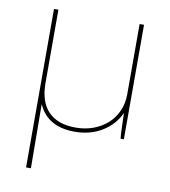

<svg xmlns="http://www.w3.org/2000/svg" viewBox="-81 -590 761 859"><g transform="rotate(10 299.5 -160.0)"><path d="M280 5Q352 5 405.5 -28Q459 -61 484 -116Q485 -81 486 -50.5Q487 -20 489 0H504V-520H484V-200Q484 -160 469 -125.5Q454 -91 427 -66.5Q400 -42 363 -28Q326 -14 282 -14Q200 -14 157.5 -58Q115 -102 115 -188V-520H95L97 -188Q98 -94 145 -44.5Q192 5 280 5ZM95 -520V200H117L114 -187Z"/></g></svg>

Font: Fixel Variable
Style: Regular
Weight: 100
Width: 3
Designer: AlfaBravo + MacPaw
Foundry: Kyrylo Tkachov, Marchela Mozhyna, Serhii Makarenko, Maria Weinstein, Zakhar Kryvoshyya
Version: Version 1.211